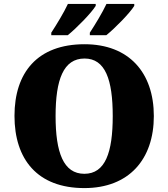

<svg xmlns="http://www.w3.org/2000/svg" viewBox="-20 -951 860 981"><path d="M439 -784V-771H523C568 -807 645 -886 666 -921V-931H524C503 -886 467 -827 439 -784ZM242 -784V-771H326C371 -807 448 -886 469 -921V-931H327C306 -886 270 -827 242 -784ZM411 10C639 10 766 -137 766 -358C766 -580 639 -725 412 -725C171 -725 54 -580 54 -359C54 -137 171 10 411 10ZM411 -63C304 -63 264 -172 264 -358C264 -544 304 -652 412 -652C518 -652 556 -544 556 -358C556 -172 518 -63 411 -63Z"/></svg>

Font: Noto Serif Georgian Black
Style: Regular
Weight: 900
Designer: Monotype Design Team, Akaki Razmadze
Foundry: Google LLC
Version: Version 2.003